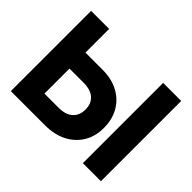

<svg xmlns="http://www.w3.org/2000/svg" viewBox="-137 -875 1100 1100"><g transform="rotate(45 412.5 -325.0)"><path d="M631.8 -650.5V0H778V-650.5ZM308.9 -126.2H194.3V-329H308.9Q364.8 -329 395.1 -302.6Q425.3 -276.1 425.3 -228.2Q425.3 -180 395.2 -153.1Q365.2 -126.2 308.9 -126.2ZM332.8 -458.4H194.3V-650.5H48V0H325Q400.3 0 456.3 -28.5Q512.3 -57 543.4 -108.2Q574.5 -159.5 574.5 -227.5Q574.5 -296.4 544.9 -348.2Q515.3 -400 461.1 -429.2Q406.8 -458.4 332.8 -458.4Z"/></g></svg>

Font: Overused Grotesk Light
Style: Regular
Weight: 300
Designer: RandomMaerks
Version: Version 0.005